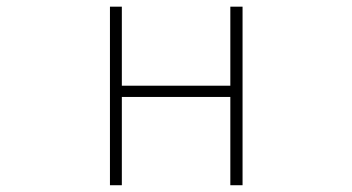

<svg xmlns="http://www.w3.org/2000/svg" viewBox="-20 -547 1040 567"><path d="M304.7 0V-527.3H339.8V-293.9H660.2V-527.3H696.3V0H660.2V-260.7H339.8V0Z"/></svg>

Font: Gen Shin Gothic Monospace ExtraLight
Style: Regular
Weight: 200
Designer: [Source Han Sans]
Ryoko NISHIZUKA  (kana & ideographs); Paul D. Hunt (Latin, Greek & Cyrillic); Wenlong ZHANG  (bopomofo
Version: Version 1.002.20150607